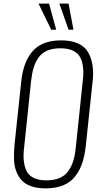

<svg xmlns="http://www.w3.org/2000/svg" viewBox="-20 -1045 556 1076"><path d="M364.3 -878.4 312.5 -1024.9H364.3L391.6 -878.4ZM267.1 -878.4 195.8 -1024.9H254.9L294.9 -878.4ZM235.8 10.7Q189.5 10.7 155.5 -1Q121.6 -12.7 101.8 -34.2Q82 -55.7 70.8 -85.7Q59.6 -115.7 58.6 -152.1Q57.6 -188.5 61 -230.5L98.6 -584Q104 -638.2 118.2 -679.2Q132.3 -720.2 158.2 -752.7Q184.1 -785.2 225.3 -802Q266.6 -818.8 322.8 -818.8Q378.9 -818.8 417 -801.5Q455.1 -784.2 473.4 -752.9Q491.7 -721.7 498.5 -678.5Q505.4 -635.3 498.5 -584L460.9 -229Q455.1 -174.3 441.4 -132.8Q427.7 -91.3 402.3 -57.9Q377 -24.4 335 -6.8Q293 10.7 235.8 10.7ZM404.8 -218.3 443.8 -591.8Q449.2 -632.8 445.6 -666.5Q441.9 -700.2 429.2 -724.1Q416.5 -748 388.7 -761.2Q360.8 -774.4 318.4 -774.4Q275.9 -774.4 245.6 -761.7Q215.3 -749 197 -723.9Q178.7 -698.7 168.9 -667.2Q159.2 -635.7 154.3 -591.8L115.2 -218.3Q109.9 -177.2 113.5 -143.3Q117.2 -109.4 129.6 -85.2Q142.1 -61 169.9 -47.6Q197.8 -34.2 240.2 -34.2Q282.7 -34.2 313.2 -47.1Q343.8 -60.1 362.1 -85.4Q380.4 -110.8 390.4 -142.8Q400.4 -174.8 404.8 -218.3Z"/></svg>

Font: Oswald
Style: Extra-Light
Weight: 200
Designer: Vernon Adams
Foundry: Vernon Adams
Version: 3.0; ttfautohint (v0.94.23-7a4d-dirty) -l 8 -r 50 -G 200 -x 